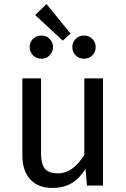

<svg xmlns="http://www.w3.org/2000/svg" viewBox="-20 -913 622 945"><path d="M395 -527H487V0H408L401 -82Q371 -34 332 -11Q293 12 237 12Q168 12 129 -30Q90 -72 90 -149V-527H182V-159Q182 -105 201 -82.5Q220 -60 263 -60Q306 -60 338.5 -85.5Q371 -111 395 -151ZM393 -738Q418 -738 434.5 -721.5Q451 -705 451 -681Q451 -657 434.5 -640.5Q418 -624 393 -624Q369 -624 352.5 -640.5Q336 -657 336 -681Q336 -705 352.5 -721.5Q369 -738 393 -738ZM184 -738Q208 -738 224.5 -721.5Q241 -705 241 -681Q241 -657 224.5 -640.5Q208 -624 184 -624Q159 -624 142.5 -640.5Q126 -657 126 -681Q126 -705 142.5 -721.5Q159 -738 184 -738ZM153 -839 209 -893 327 -748 289 -713Z"/></svg>

Font: Fira Sans Variable
Style: Regular
Weight: 400
Designer: Carrois Corporate & Edenspiekermann AG
Foundry: Carrois Corporate GbR & Edenspiekermann AG
Version: Version 4.202